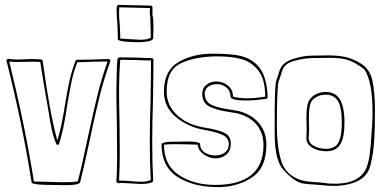

<svg xmlns="http://www.w3.org/2000/svg" viewBox="-20 -746 1574 787"><path d="M215 -170Q232 -224 247 -319Q256 -376 265.5 -417.5Q275 -459 290 -498L294 -501L360 -502Q406 -504 428 -504L433 -497Q408 -429 390 -358Q372 -287 349 -177Q322 -50 308 3Q298 13 253 13L188 12Q125 12 110 4Q71 -243 6 -499L12 -505Q32 -502 52 -502L84 -503Q95 -504 116 -504Q127 -504 151 -502L155 -497Q183 -286 215 -170ZM115 -493 52 -492Q29 -492 18 -494Q84 -224 119 -2L167 -1Q217 1 243 1Q284 1 299 -3Q316 -68 341 -187Q363 -289 380 -358Q397 -427 421 -494L360 -493Q318 -491 297 -491Q282 -453 273.5 -413Q265 -373 255 -312Q240 -209 221 -153H212Q199 -183 192 -216Q185 -249 178 -295L174 -319L170 -341Q158 -408 145 -492Q135 -493 115 -493Z M605 -684Q609 -672 609 -638L608 -590Q608 -581 589 -577Q570 -573 551 -573Q473 -573 463 -584Q463 -605 461 -647Q458 -679 458 -711Q458 -722 464 -726L600 -723L605 -718ZM595 -713 469 -716 468 -698Q468 -670 471 -643Q473 -607 473 -588L503 -586Q551 -583 555 -583Q588 -583 598 -592Q598 -621 597 -636L596 -679Q594 -684 594 -695Q594 -707 595 -713ZM607 -332Q604 -247 604 -161Q604 -75 608 -6Q608 1 593.5 4.5Q579 8 562 8Q548 8 520 6Q492 4 482 4Q468 4 463 5L457 -1Q460 -35 460 -103L459 -236Q457 -326 457 -371Q457 -393 458.5 -450.5Q460 -508 463 -508V-505L468 -511L535 -510Q581 -508 604 -508L609 -503Q609 -446 607 -332ZM597 -330Q599 -442 599 -498Q577 -498 535 -500L473 -501Q468 -442 468 -361Q468 -320 470 -242L471 -122Q471 -65 468 -6Q482 -6 512 -4Q536 -1 559 -1Q581 -1 598 -8Q594 -76 594 -161Q594 -246 597 -330Z M985 -334Q931 -334 925 -348V-349Q925 -373 908.5 -387Q892 -401 869 -401Q850 -401 836 -392.5Q822 -384 819 -366Q819 -330 845.5 -317Q872 -304 922 -297Q953 -292 957 -291Q1012 -277 1042 -240.5Q1072 -204 1072 -153Q1072 -58 1012.5 -18.5Q953 21 872 21Q773 21 707.5 -21Q642 -63 642 -156Q651 -165 685 -165H701L746 -166Q792 -166 800 -158V-154L803 -153H800Q802 -132 819.5 -120.5Q837 -109 861 -109Q887 -109 902.5 -121.5Q918 -134 918 -155Q918 -182 890.5 -194Q863 -206 820 -213Q751 -225 701.5 -266Q652 -307 652 -370Q652 -457 711.5 -491.5Q771 -526 852 -526Q909 -526 950 -520Q991 -514 1021 -491Q1051 -468 1064 -429Q1077 -390 1077 -346L1073 -341Q1024 -334 985 -334ZM1067 -350Q1067 -420 1039.5 -456Q1012 -492 970.5 -503.5Q929 -515 873 -515Q783 -515 723 -487.5Q663 -460 663 -371Q663 -317 702 -278Q741 -239 803 -226L824 -222Q870 -215 898 -202.5Q926 -190 926 -158Q926 -128 908 -112.5Q890 -97 865 -97Q838 -97 815.5 -113Q793 -129 790 -153Q732 -155 702 -155Q668 -155 652 -153Q652 -69 713.5 -28.5Q775 12 862 12Q1060 12 1060 -152Q1060 -199 1034 -232.5Q1008 -266 955 -281Q951 -282 920 -287Q869 -294 839 -309Q809 -324 809 -362Q809 -385 826 -398.5Q843 -412 866 -412Q893 -412 914 -395.5Q935 -379 935 -350Q962 -343 993 -343Q1025 -343 1067 -350Z M1325 -519Q1366 -519 1397 -512Q1428 -505 1460 -485Q1497 -462 1507 -413Q1517 -364 1517 -291Q1517 -215 1513.5 -165.5Q1510 -116 1498 -67Q1486 -22 1444 -3Q1402 16 1348 16Q1332 16 1320.5 15Q1309 14 1302 13L1275 11Q1239 9 1222 6Q1205 3 1187 -9Q1169 -21 1143 -48Q1106 -87 1106 -196V-290Q1106 -366 1110 -403Q1111 -414 1119 -434L1126 -457Q1137 -490 1180 -504Q1223 -518 1260 -518ZM1115 -257V-226Q1115 -144 1132.5 -87Q1150 -30 1210 -9Q1225 -4 1241.5 -2Q1258 0 1274 1Q1280 1 1289 1.5Q1298 2 1310 4Q1327 7 1349 7Q1409 7 1440 -11.5Q1471 -30 1482.5 -59.5Q1494 -89 1498 -136L1500 -157Q1507 -241 1507 -286Q1507 -410 1474 -461Q1436 -491 1406.5 -500Q1377 -509 1333 -509L1261 -508Q1230 -508 1187.5 -497Q1145 -486 1136 -454L1129 -432Q1121 -412 1120 -401Q1115 -354 1115 -257ZM1392 -242Q1392 -182 1374.5 -154Q1357 -126 1317 -126Q1285 -126 1260.5 -140.5Q1236 -155 1236 -181L1237 -212L1236 -267Q1236 -325 1253 -342Q1263 -355 1280 -362Q1297 -369 1315 -369Q1355 -369 1373.5 -338Q1392 -307 1392 -242ZM1247 -207Q1247 -201 1246 -194.5Q1245 -188 1245 -181Q1245 -160 1266.5 -148Q1288 -136 1316 -136Q1353 -136 1367 -161.5Q1381 -187 1381 -244Q1381 -306 1365 -332Q1349 -358 1314 -358Q1299 -358 1284.5 -352Q1270 -346 1260 -335Q1246 -321 1246 -261Z"/></svg>

Font: Londrina Outline
Style: Regular
Weight: 400
Designer: Marcelo Magalhaes
Foundry: Marcelo Magalhães
Version: Version 1.002